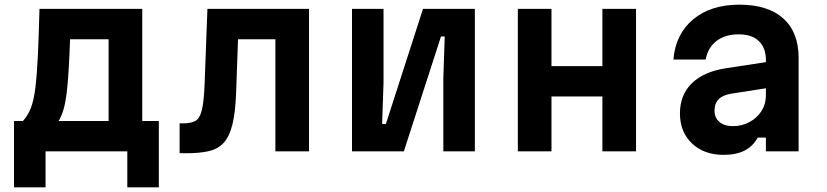

<svg xmlns="http://www.w3.org/2000/svg" viewBox="-20 -648 3540 822"><path d="M40 154V-130H78Q99 -152 112 -185.5Q125 -219 131.5 -272.5Q138 -326 142 -408Q146 -490 149 -610H589V-130H660V154H525V0H175V154ZM231 -130H445V-480H280Q277 -399 273.5 -342Q270 -285 265 -246Q260 -207 252 -179.5Q244 -152 231 -130Z M749 8V-120H765Q799 -120 817.5 -131Q836 -142 844.5 -178Q853 -214 856 -289L868 -610H1303V0H1159V-480H999L991 -254Q988 -167 975 -115Q962 -63 937.5 -36.5Q913 -10 874 -1Q835 8 780 8Z M1487 0V-610H1622V-296L1616 -117H1632L1791 -610H2013V0H1878V-313L1884 -492H1868L1709 0Z M2197 0V-610H2341V-365H2559V-610H2703V0H2559V-235H2341V0Z M3224 -59Q3204 -22 3168 -3.5Q3132 15 3078 15Q2994 15 2942.5 -34Q2891 -83 2891 -162Q2891 -241 2941 -290.5Q2991 -340 3083 -355L3259 -382V-390Q3259 -443 3229 -472Q3199 -501 3143 -501Q3085 -501 3048 -473Q3011 -445 3001 -393H2863Q2872 -502 2947.5 -565Q3023 -628 3145 -628Q3268 -628 3333.5 -569Q3399 -510 3399 -401V0H3259V-59ZM3039 -174Q3039 -144 3060 -126Q3081 -108 3118 -108Q3157 -108 3189 -125.5Q3221 -143 3240 -172.5Q3259 -202 3259 -239V-270L3111 -247Q3039 -236 3039 -174Z"/></svg>

Font: Martian Mono SemiBold
Style: Regular
Weight: 600
Monospace: yes
Designer: Roman Shamin
Foundry: Evil Martians
Version: Version 1.000; ttfautohint (v1.8.4.7-5d5b)